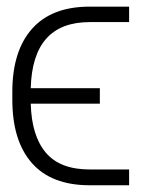

<svg xmlns="http://www.w3.org/2000/svg" viewBox="-20 -550 431 570"><path d="M363.3 -46.9V0H246.1Q132.8 0 74.7 -65.9Q16.6 -131.8 16.6 -253.9V-277.3Q16.6 -398.4 75 -464.4Q133.3 -530.3 246.1 -530.3H363.3V-484.4H246.1Q76.2 -484.4 71.3 -288.1H276.4V-242.2H71.3Q73.7 -147 116 -96.9Q158.2 -46.9 246.1 -46.9Z"/></svg>

Font: Pretendard ExtraLight
Style: Regular
Weight: 200
Designer: Base glyphs from Inter by Rasmus Andersson; Hangeul glyphs from Noto Sans CJK(Source Han Sans) by Jang Soo-young and Kan
Foundry: Kil Hyung-jin
Version: Version 1.309